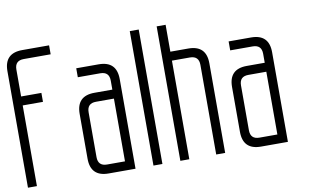

<svg xmlns="http://www.w3.org/2000/svg" viewBox="-75 -881 1664 1030"><g transform="rotate(-10 757.0 -366.0)"><path d="M48.8 -634.8Q48.8 -683.6 97.7 -683.6H244.1V-732.4H97.7Q0 -732.4 0 -634.8V0H48.8V-439.5H159.2V-488.3H48.8Z M537.1 -390.6H439.5Q390.6 -390.6 390.6 -341.8V-97.7Q390.6 -48.8 439.5 -48.8H537.1ZM537.1 -439.5V-488.3Q537.1 -537.1 488.3 -537.1H366.2V-585.9H488.3Q585.9 -585.9 585.9 -488.3V0H439.5Q341.8 0 341.8 -97.7V-341.8Q341.8 -439.5 439.5 -439.5Z M683.6 0V-732.4H732.4V0Z M878.9 -537.1V0H830.1V-732.4H878.9V-585.9H976.6Q1074.2 -585.9 1074.2 -488.3V0H1025.4V-488.3Q1025.4 -537.1 976.6 -537.1Z M1367.2 -390.6H1269.5Q1220.7 -390.6 1220.7 -341.8V-97.7Q1220.7 -48.8 1269.5 -48.8H1367.2ZM1367.2 -439.5V-488.3Q1367.2 -537.1 1318.4 -537.1H1196.3V-585.9H1318.4Q1416 -585.9 1416 -488.3V0H1269.5Q1171.9 0 1171.9 -97.7V-341.8Q1171.9 -439.5 1269.5 -439.5Z"/></g></svg>

Font: Daray
Style: Regular
Weight: 400
Designer: Maxim Raikov
Foundry: Maxim Raikov
Version: Version 1.00 May 24, 2021, initial release